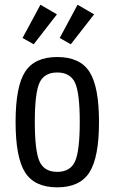

<svg xmlns="http://www.w3.org/2000/svg" viewBox="-20 -794 492 824"><path d="M46.9 -270.6Q46.9 -118.7 87.5 -54.4Q128.2 10 225.7 10Q322.9 10 363.9 -54.4Q404.9 -118.7 404.9 -270.6Q404.9 -422.4 363.9 -485.9Q322.9 -549.3 225.7 -549.3Q128.6 -549.3 87.7 -485.9Q46.9 -422.4 46.9 -270.6ZM129.4 -271Q129.4 -395.4 149.7 -439.1Q170 -482.9 225.7 -482.9Q281.4 -482.9 301.9 -439.1Q322.3 -395.4 322.3 -271Q322.3 -145.9 301.9 -101.1Q281.4 -56.4 225.7 -56.4Q170 -56.4 149.7 -101.1Q129.4 -145.9 129.4 -271ZM124.6 -604 224.3 -732.4 153.6 -773.7 76.7 -631ZM283.9 -604 383.9 -732.4 312.9 -773.7 236.3 -631Z"/></svg>

Font: Secuela Black
Style: Regular
Weight: 900
Designer: Fernando Haro
Foundry: deFharo
Version: Version 1.704